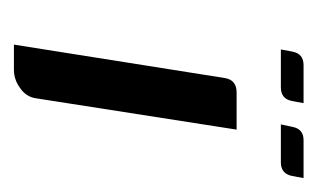

<svg xmlns="http://www.w3.org/2000/svg" viewBox="-108 -338 446 269"><g transform="rotate(90 114.5 -203.0)"><path d="M42 0 88.9 -295.9Q91.8 -312 108.9 -312H161.1L117.2 -30.8Q115.2 -17.1 103 -8.8Q91.3 0 77.1 0ZM48.8 -374 51.8 -390.1Q54.7 -405.8 70.8 -405.8H124L121.1 -390.1Q118.2 -374 102.1 -374ZM153.8 -374 157.2 -390.1Q160.2 -405.8 175.8 -405.8H229L226.1 -390.1Q223.1 -374 207 -374Z"/></g></svg>

Font: Hhenum
Style: Italic
Weight: 400
Designer: T. Christopher White
Version: Version 1.0